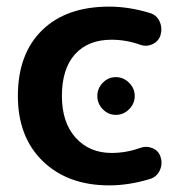

<svg xmlns="http://www.w3.org/2000/svg" viewBox="-20 -550 567 580"><path d="M274 -260Q274 -283 290.5 -300Q307 -317 330 -317Q353 -317 370 -300Q387 -283 387 -260Q387 -237 370 -220Q353 -203 330 -203Q307 -203 290.5 -220Q274 -237 274 -260ZM310 10Q185 10 109.5 -63Q34 -136 34 -260Q34 -387 107 -458.5Q180 -530 310 -530Q369 -530 432 -511Q453 -505 462 -485.5Q471 -466 465 -444Q459 -425 440.5 -416.5Q422 -408 403 -415Q361 -430 317 -430Q246 -430 206.5 -386Q167 -342 167 -260Q167 -180 208.5 -134Q250 -88 317 -88Q361 -88 403 -103Q422 -110 440.5 -102.5Q459 -95 465 -76Q472 -55 462.5 -35Q453 -15 432 -9Q369 10 310 10Z"/></svg>

Font: Rounded Mplus 1c Bold
Style: Bold
Weight: 700
Version: Version 1.059.20150529